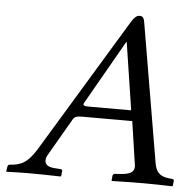

<svg xmlns="http://www.w3.org/2000/svg" viewBox="-49 -707 765 759"><g transform="rotate(5 333.5 -328.0)"><path d="M161 -79 245 -224C252 -237 259 -241 282 -241H482L507 -72C508 -69 508 -66 508 -63C508 -41 492 -32 459 -29L431 -27C427 -27 424 -24 423 -19L421 0L422 2C458 1 512 0 549 0C588 0 627 1 662 2L664 0L666 -19C667 -24 663 -27 658 -27L648 -28C610 -32 594 -47 588 -86L496 -628C493 -647 490 -658 476 -658C462 -658 453 -649 437 -622L122 -102C85 -40 57 -30 15 -27C10 -27 7 -24 6 -19L3 0L4 2C40 1 56 0 93 0C132 0 183 1 218 2L221 0L223 -19C224 -24 221 -27 217 -27L190 -29C165 -31 154 -41 154 -56C154 -63 156 -71 161 -79ZM307 -283C291 -283 284 -285 284 -290C284 -292 285 -294 286 -296L431 -550H433L474 -283Z"/></g></svg>

Font: Libertinus Serif
Style: Italic
Weight: 400
Italic angle: -12°
Designer: Philipp H. Poll, Khaled Hosny
Foundry: Caleb Maclennan
Version: Version 7.050;RELEASE